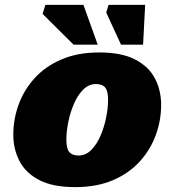

<svg xmlns="http://www.w3.org/2000/svg" viewBox="-20 -752 714 787"><path d="M387 -537Q478.5 -537 534.2 -508Q590 -479 615.2 -430.2Q640.5 -381.5 640.5 -322Q640.5 -259 618.8 -199Q597 -139 553.5 -90.8Q510 -42.5 443.8 -13.8Q377.5 15 288 15Q196.5 15 140.8 -14Q85 -43 59.8 -92Q34.5 -141 34.5 -200Q34.5 -263 56.2 -323Q78 -383 121.5 -431.2Q165 -479.5 231.5 -508.2Q298 -537 387 -537ZM302 -114.5Q331.5 -114.5 354.2 -137.5Q377 -160.5 392.2 -196.2Q407.5 -232 415.2 -271Q423 -310 423 -342Q423 -379 411.2 -393.2Q399.5 -407.5 373 -407.5Q343.5 -407.5 320.8 -384.5Q298 -361.5 282.8 -325.8Q267.5 -290 259.8 -251Q252 -212 252 -180Q252 -143 264 -128.8Q276 -114.5 302 -114.5ZM380.5 -569H281.5L154.5 -695L166 -732H322ZM566.5 -569H476L415.5 -700.5L425 -732H575Z"/></svg>

Font: Newsreader Caption ExtraBold
Style: Italic
Weight: 800
Italic angle: -17°
Designer: Hugues Gentile
Foundry: Production Type
Version: Version 1.001